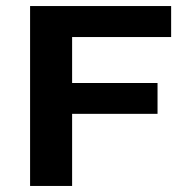

<svg xmlns="http://www.w3.org/2000/svg" viewBox="-20 -615 617 635"><path d="M79.5 0V-595H546V-492.5H218.5V0ZM163 -238.5V-340.5H501V-238.5Z"/></svg>

Font: Encode Sans SC SemiExpanded SemiBold
Style: Regular
Weight: 600
Width: 6
Designer: Multiple Designers
Foundry: Impallari Type
Version: Version 3.002